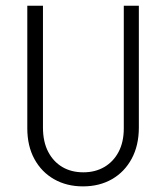

<svg xmlns="http://www.w3.org/2000/svg" viewBox="-20 -645 582 673"><path d="M270.8 8.3Q213.9 8.3 169.8 -16.7Q125.7 -41.7 100.7 -87.5Q75.7 -133.3 75.7 -195.1V-625H130.6V-197.9Q130.6 -148.6 148.6 -113.5Q166.7 -78.5 198.3 -59.7Q229.9 -41 272.2 -41Q313.9 -41 345.8 -59.7Q377.8 -78.5 395.8 -112.8Q413.9 -147.2 413.9 -195.1V-625H466.7V-197.9Q466.7 -135.4 441.7 -88.9Q416.7 -42.4 372.6 -17Q328.5 8.3 270.8 8.3Z"/></svg>

Font: Afacad Flux Light
Style: Regular
Weight: 300
Designer: Kristian Moeller
Foundry: Dicotype
Version: Version 1.100